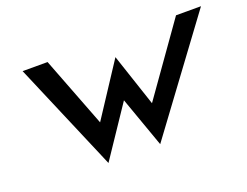

<svg xmlns="http://www.w3.org/2000/svg" viewBox="-82 -609 1021 795"><g transform="rotate(-20 429.0 -211.5)"><path d="M276 28 425 -194 504 28 858 -451H748L530 -143L453 -374L301 -142L182 -451H72Z"/></g></svg>

Font: Charger Pro
Style: BlkObl
Weight: 900
Designer: Jasper
Foundry: Cannot Into Space Fonts
Version: Version 1.09